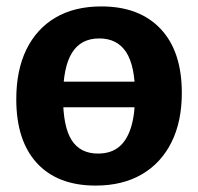

<svg xmlns="http://www.w3.org/2000/svg" viewBox="-20 -566 617 598"><path d="M90.3 -232V-311.7H480.7V-232ZM295.7 -546Q414.3 -546 480.3 -476Q546.3 -406 546.3 -276.7Q546.3 -187.3 514 -122.7Q481.7 -58 421.7 -23Q361.7 12 277.7 12Q159.7 12 95.2 -57.8Q30.7 -127.7 30.7 -257Q30.7 -347.3 62.2 -411.8Q93.7 -476.3 152.8 -511.2Q212 -546 295.7 -546ZM289 -446.3Q232 -446.3 204.2 -401.5Q176.3 -356.7 176.3 -263.7Q176.3 -171.3 203.2 -129.5Q230 -87.7 285 -87.7Q324.7 -87.7 350 -108Q375.3 -128.3 388 -169.2Q400.7 -210 400.7 -270.3Q400.7 -361.3 372.8 -403.8Q345 -446.3 289 -446.3Z"/></svg>

Font: Bitter Thin
Style: Regular
Weight: 100
Designer: Sol Matas, and Bitter project Authors
Foundry: Sol Matas
Version: Version 2.002